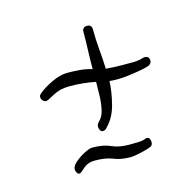

<svg xmlns="http://www.w3.org/2000/svg" viewBox="-66 -450 517 510"><g transform="rotate(-15 192.0 -195.0)"><path d="M261 -224Q254 -224 247.5 -224Q241 -224 234 -225Q233 -197 224.5 -163Q216 -129 195 -108Q190 -101 183 -101Q178 -101 175.5 -106Q173 -111 173 -115Q173 -122 179 -128Q190 -138 194 -156.5Q198 -175 198.5 -194.5Q199 -214 199 -228V-232Q165 -239 127 -239Q101 -239 81.5 -228Q62 -217 58 -217Q53 -217 49 -221.5Q45 -226 45 -231Q45 -237 51 -241Q65 -253 88.5 -264Q112 -275 131 -275Q148 -275 165.5 -273.5Q183 -272 199 -267Q199 -293 200 -318.5Q201 -344 201 -369Q201 -382 214 -382Q227 -382 227 -369Q227 -341 229.5 -314Q232 -287 233 -259Q244 -258 256 -257.5Q268 -257 279 -257Q293 -257 307.5 -257Q322 -257 335 -261Q337 -262 340 -262Q353 -262 353 -249Q353 -241 344 -237Q336 -234 319.5 -231Q303 -228 286.5 -226Q270 -224 261 -224ZM236 -15Q210 -15 190.5 -23Q171 -31 142 -31Q122 -31 109.5 -19.5Q97 -8 94 -8Q89 -8 86.5 -13Q84 -18 84 -22Q84 -31 95.5 -41Q107 -51 121.5 -58.5Q136 -66 144 -66Q174 -66 193.5 -57Q213 -48 240 -48H248Q257 -48 268.5 -48.5Q280 -49 288 -53H291Q296 -53 298 -48.5Q300 -44 300 -40Q300 -31 294 -28Q285 -24 265.5 -19.5Q246 -15 236 -15Z"/></g></svg>

Font: Ingrid Darling
Style: Regular
Weight: 400
Designer: Robert E. Leuschke
Foundry: Robert E. Leuschke
Version: Version 1.010; ttfautohint (v1.8.3)